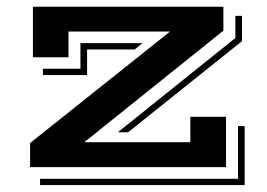

<svg xmlns="http://www.w3.org/2000/svg" viewBox="-20 -491 785 564"><path d="M68.4 -70.8 479.5 -398.4H181.2V-322.8H76.7V-471.2H636.2V-400.9L227.5 -73.2H539.1V-147.9H644V0H68.4ZM671.4 -379.4V-444.3H690.9V-370.1L356.4 -102.5H326.2ZM106 -289.1H216.3V-364.3H398.4L375.5 -345.7H235.8V-270.5H106ZM679.2 34.2V-120.6H698.7V52.7H97.7V34.2Z"/></svg>

Font: Vast Shadow
Style: Regular
Weight: 400
Designer: Nicole Fally
Foundry: Nicole Fally
Version: Version 1.002